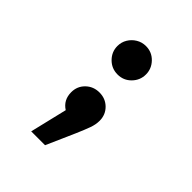

<svg xmlns="http://www.w3.org/2000/svg" viewBox="-205 -688 1025 1025"><g transform="rotate(45 307.5 -175.5)"><path d="M307.7 -552.8Q352.8 -552.8 383.8 -520.8Q414.9 -488.7 414.9 -445.1Q414.9 -401.5 383.8 -369.7Q352.8 -337.9 307.7 -337.9Q262.6 -337.9 231 -369.7Q199.5 -401.5 199.5 -445.1Q199.5 -474.4 214.1 -498.7Q228.7 -523.1 253.3 -537.9Q277.9 -552.8 307.7 -552.8ZM307.7 -202.1Q353.3 -202.1 384.1 -171.5Q414.9 -141 414.9 -95.4Q414.9 -67.2 403.8 -36.7Q392.8 -6.2 372.3 41L301 202.6H196.4L246.7 -7.7Q199.5 -37.9 199.5 -96.4Q199.5 -141.5 230.8 -171.8Q262.1 -202.1 307.7 -202.1Z"/></g></svg>

Font: Fira Code
Style: Bold
Weight: 700
Monospace: yes
Designer: Carrois Corporate, Edenspiekermann AG, Nikita Prokopov
Foundry: Carrois Corporate, Edenspiekermann AG, Nikita Prokopov
Version: Version 6.000; ttfautohint (v1.8.2) -l 8 -r 50 -G 200 -x 14 